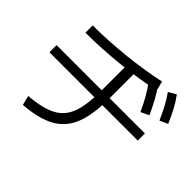

<svg xmlns="http://www.w3.org/2000/svg" viewBox="-161 -981 1259 1259"><g transform="rotate(45 469.0 -351.5)"><path d="M468.8 -400.4V-659.2H542V-400.4Q542 -250 506.3 -160.6Q470.7 -71.3 390.6 -26.4Q310.5 18.6 170.9 29.3L154.3 -37.1Q278.3 -46.9 345.7 -82.5Q413.1 -118.2 440.9 -192.4Q468.8 -266.6 468.8 -400.4ZM49.8 -404.3H869.1V-337.9H49.8ZM708 -724.6 724.6 -658.2Q592.8 -629.9 435.1 -612.8Q277.3 -595.7 126 -595.7V-663.1Q266.6 -663.1 423.3 -679.7Q580.1 -696.3 708 -724.6ZM652.3 -653.3 707 -686.5Q735.4 -647.5 758.3 -605.5Q781.2 -563.5 805.7 -509.8L749 -482.4Q724.6 -536.1 701.7 -576.7Q678.7 -617.2 652.3 -653.3ZM783.2 -703.1 835.9 -733.4Q864.3 -695.3 886.7 -653.3Q909.2 -611.3 932.6 -556.6L877 -531.2Q853.5 -584 831.5 -625Q809.6 -666 783.2 -703.1Z"/></g></svg>

Font: Pretendard JP Variable
Style: Regular
Weight: 400
Designer: Base glyphs from Inter by Rasmus Andersson; Hangul glyphs from Noto Sans CJK(Source Han Sans) by Jang Soo-young and Kang
Foundry: Kil Hyung-jin
Version: Version 1.307;Glyphs 3.2 (3192)